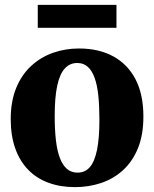

<svg xmlns="http://www.w3.org/2000/svg" viewBox="-20 -757 632 788"><path d="M24 -267.5Q24 -342 46.8 -396.8Q69.5 -451.5 108.8 -487.2Q148 -523 198.2 -540.5Q248.5 -558 304 -558Q386 -558 445.2 -525.5Q504.5 -493 536.5 -431Q568.5 -369 568.5 -279Q568.5 -203 546 -148.2Q523.5 -93.5 484.2 -58Q445 -22.5 394.5 -5.8Q344 11 288 11Q227.5 11 178.8 -7Q130 -25 95.5 -60.5Q61 -96 42.5 -148.2Q24 -200.5 24 -267.5ZM298.5 -48.5Q329 -48.5 348.8 -71.2Q368.5 -94 378.2 -142Q388 -190 388 -265.5Q388 -321.5 383.5 -364.8Q379 -408 368.2 -437.8Q357.5 -467.5 340 -483Q322.5 -498.5 297 -498.5Q266.5 -498.5 245.8 -475.8Q225 -453 214.8 -405Q204.5 -357 204.5 -281Q204.5 -224.5 209.5 -181.2Q214.5 -138 225.8 -108.5Q237 -79 254.8 -63.8Q272.5 -48.5 298.5 -48.5ZM458 -737V-643H135V-737Z"/></svg>

Font: Merriweather 48pt Black
Style: Regular
Weight: 900
Version: Version 2.100